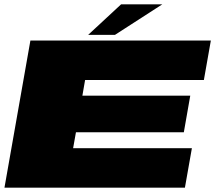

<svg xmlns="http://www.w3.org/2000/svg" viewBox="-20 -861 1002 881"><path d="M0.5 0 119.5 -675H947.5L915.5 -494H370.5L358 -422H853L823.5 -254H328.5L315.5 -181H860.5L828.5 0ZM384.5 -701 535.5 -841H724.5L507.5 -701Z"/></svg>

Font: Anybody UltraExpanded Black
Style: Italic
Weight: 900
Width: 9
Italic angle: -10°
Designer: Tyler Finck
Foundry: Etcetera Type Company
Version: Version 1.010; ttfautohint (v1.8.3) -l 8 -r 50 -G 200 -x 14 